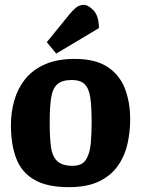

<svg xmlns="http://www.w3.org/2000/svg" viewBox="-20 -756 581 792"><path d="M264 16Q174 16 121.5 -14.5Q69 -45 47 -102.5Q25 -160 25 -240Q25 -291 38.5 -340Q52 -389 82.5 -428Q113 -467 164 -490Q215 -513 289 -513Q372 -513 422 -481Q472 -449 494.5 -392.5Q517 -336 517 -263Q517 -211 505.5 -161Q494 -111 465.5 -71Q437 -31 388 -7.5Q339 16 264 16ZM280 -72Q319 -72 335 -98Q351 -124 354.5 -165.5Q358 -207 358 -252Q358 -315 352.5 -353Q347 -391 329.5 -408.5Q312 -426 276 -426Q236 -426 216.5 -408.5Q197 -391 191 -353Q185 -315 185 -252Q185 -192 190 -152Q195 -112 215.5 -92Q236 -72 280 -72ZM212 -535 173 -582 265 -695Q276 -709 290.5 -722Q305 -735 323 -736Q343 -737 365.5 -713.5Q388 -690 388 -640Z"/></svg>

Font: Faustina Light ExtraBold
Style: Regular
Weight: 800
Version: Version 1.200